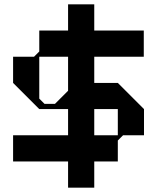

<svg xmlns="http://www.w3.org/2000/svg" viewBox="-20 -740 719 880"><path d="M639 -480V-600H412V-720H292V-600H160V-504L136 -480H40V-360L160 -240H292V-120H40V0H292V120H412V0H520V-96L544 -120H640V-240L520 -360H412V-480ZM292 -324 232 -264H184L160 -288V-480H292ZM520 -240V-120H412V-240Z"/></svg>

Font: KUBO
Style: Regular
Weight: 400
Version: Version 001.000